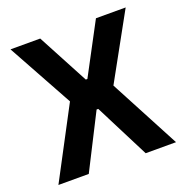

<svg xmlns="http://www.w3.org/2000/svg" viewBox="-117 -746 823 853"><g transform="rotate(-20 294.5 -319.5)"><path d="M160 0H16.5L199.5 -346V-317.5L22.5 -639H163L291 -398.5H298.5L426.5 -639H567L389.5 -317.5V-346L572.5 0H429L298.5 -257H290.5Z"/></g></svg>

Font: Anek Malayalam Medium SemiBold
Style: Regular
Weight: 600
Version: Version 1.003